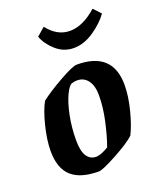

<svg xmlns="http://www.w3.org/2000/svg" viewBox="-129 -757 706 848"><g transform="rotate(-20 223.5 -333.5)"><path d="M19 -148Q19 -200 35.5 -265.5Q52 -331 72 -366Q109 -395 173.5 -431.5Q238 -468 258 -468Q426 -468 426 -312Q426 -259 409.5 -195Q393 -131 373 -92Q347 -67 277 -29Q207 9 189 9Q103 9 61 -29Q19 -67 19 -148ZM214 -58Q227 -60 259 -78Q276 -125 290 -188Q304 -251 304 -308Q304 -352 285.5 -377Q267 -402 235 -402Q222 -402 210 -398Q196 -393 179.5 -358Q163 -323 152 -268.5Q141 -214 141 -153Q141 -104 156.5 -80Q172 -56 200 -56Q206 -56 214 -58ZM140 -642 178 -675Q222 -618 282 -618Q343 -618 408 -676L440 -642Q414 -605 367 -573Q320 -541 272 -541Q225 -541 189 -573Q153 -605 140 -642Z"/></g></svg>

Font: Grenze SemiBold
Style: Italic
Weight: 600
Italic angle: -10°
Designer: Renata Polastri
Foundry: Omnibus-Type
Version: Version 1.002; ttfautohint (v1.8)